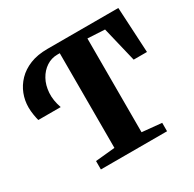

<svg xmlns="http://www.w3.org/2000/svg" viewBox="-161 -915 1101 1088"><g transform="rotate(-30 389.5 -371.5)"><path d="M199.5 0V-55L327 -67.5V-687H311.5Q272 -687 239.5 -665.5Q207 -644 186.8 -607.2Q166.5 -570.5 163.2 -522.2Q160 -474 179 -420H32.5Q28.5 -434 24.2 -459.8Q20 -485.5 20 -509.5Q20 -554 36 -595.5Q52 -637 84.2 -670.5Q116.5 -704 164.8 -723.5Q213 -743 278.5 -743H742.5L758.5 -446H671.5L616.5 -675L504.5 -681V-67.5L632.5 -55V0Z"/></g></svg>

Font: Merriweather 48pt Black
Style: Regular
Weight: 900
Version: Version 2.100